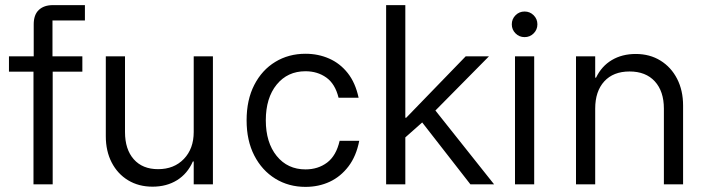

<svg xmlns="http://www.w3.org/2000/svg" viewBox="-20 -720 2765 750"><path d="M110.8 0V-440H15V-500H111.7V-625Q111.7 -662.5 131.7 -681.2Q151.7 -700 186.7 -700H311.7V-640H185V-500H301.7V-440H185.8V0Z M575.8 9.2Q521.7 9.2 480.4 -15.8Q439.2 -40.8 416.2 -85.4Q393.3 -130 393.3 -187.5V-500H468.3V-204.2Q468.3 -136.7 502.5 -97.9Q536.7 -59.2 597.5 -59.2Q660 -59.2 698.3 -99.2Q736.7 -139.2 736.7 -204.2V-500H811.7V0H736.7V-89.2H733.3Q712.5 -41.7 671.7 -16.2Q630.8 9.2 575.8 9.2Z M1173.3 10Q1107.5 10 1055.4 -22.1Q1003.3 -54.2 973.3 -112.5Q943.3 -170.8 943.3 -250Q943.3 -330 973.3 -388.3Q1003.3 -446.7 1055.4 -478.3Q1107.5 -510 1173.3 -510Q1223.3 -510 1265.8 -491.2Q1308.3 -472.5 1338.3 -434.6Q1368.3 -396.7 1380.8 -338.3H1302.5Q1289.2 -392.5 1254.6 -417.1Q1220 -441.7 1173.3 -441.7Q1103.3 -441.7 1060.8 -389.6Q1018.3 -337.5 1018.3 -250Q1018.3 -163.3 1060.8 -110.8Q1103.3 -58.3 1173.3 -58.3Q1222.5 -58.3 1257.9 -85Q1293.3 -111.7 1306.7 -170H1383.3Q1371.7 -110 1341.2 -70Q1310.8 -30 1267.9 -10Q1225 10 1173.3 10Z M1488.3 0V-700H1563.3V-260H1566.7L1799.2 -500H1890L1680.8 -288.3L1910 0H1817.5L1629.2 -241.7L1563.3 -183.3V0Z M1991.7 0V-500H2066.7V0ZM2029.2 -575Q2008.3 -575 1993.8 -589.6Q1979.2 -604.2 1979.2 -625Q1979.2 -645.8 1993.8 -660.4Q2008.3 -675 2029.2 -675Q2050 -675 2064.6 -660.4Q2079.2 -645.8 2079.2 -625Q2079.2 -604.2 2064.6 -589.6Q2050 -575 2029.2 -575Z M2230 0V-500H2305V-416.7H2308.3Q2330 -461.7 2370 -485.4Q2410 -509.2 2463.3 -509.2Q2518.3 -509.2 2560 -483.3Q2601.7 -457.5 2625 -412.1Q2648.3 -366.7 2648.3 -307.5V0H2573.3V-295.8Q2573.3 -363.3 2537.9 -402.1Q2502.5 -440.8 2439.2 -440.8Q2375.8 -440.8 2340.4 -402.1Q2305 -363.3 2305 -295.8V0Z"/></svg>

Font: Funnel Sans Light Light
Style: Regular
Weight: 300
Version: Version 1.000